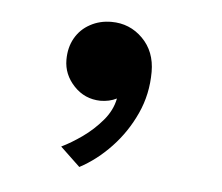

<svg xmlns="http://www.w3.org/2000/svg" viewBox="-31 -138 331 286"><g transform="rotate(5 135.0 5.0)"><path d="M125.5 -105Q153 -105 172.2 -85.8Q191.5 -66.5 191.5 -36Q191.5 -2.5 178.2 26.5Q165 55.5 143.5 78.2Q122 101 96.5 114.5L67 86.5Q81.5 79.5 97.8 68Q114 56.5 127 41.2Q140 26 143.5 8Q132.5 13.5 119 13.5Q95.5 13 79.5 -4Q63.5 -21 63.5 -43Q63.5 -61.5 71.5 -75.5Q79.5 -89.5 93.8 -97.2Q108 -105 125.5 -105Z"/></g></svg>

Font: League Spartan Thin Light
Style: Regular
Weight: 300
Version: Version 2.002